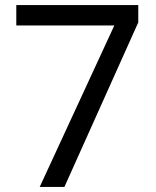

<svg xmlns="http://www.w3.org/2000/svg" viewBox="-20 -734 612 754"><path d="M136 0 429 -634H44V-714H523V-646L233 0Z"/></svg>

Font: Go Noto Kurrent-Regular
Style: Regular
Weight: 400
Designer: Monotype Design Team
Foundry: Monotype Imaging Inc.
Version: Version 2.012; ttfautohint (v1.8.4.7-5d5b)